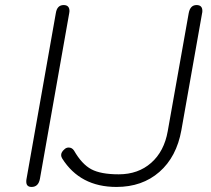

<svg xmlns="http://www.w3.org/2000/svg" viewBox="-20 -730 834 760"><path d="M84 -11Q84 -18 85 -22L201 -678Q206 -710 232 -710Q255 -710 255 -686L254 -678L138 -22Q132 10 105 10Q84 10 84 -11ZM226 -103Q222 -110 222 -116Q222 -128 235 -139Q242 -146 252 -146Q265 -146 273 -134Q304 -80 341.5 -60Q379 -40 450 -40Q527 -40 578.5 -85.5Q630 -131 644 -211L727 -678Q733 -710 758 -710Q781 -710 781 -687Q781 -681 780 -678L698 -215Q679 -109 611 -49.5Q543 10 441 10Q297 10 226 -103Z"/></svg>

Font: Kodchasan ExtraLight
Style: Italic
Weight: 275
Italic angle: -10°
Version: Version 1.000; ttfautohint (v1.6)